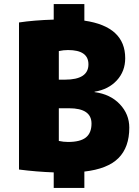

<svg xmlns="http://www.w3.org/2000/svg" viewBox="-20 -835 681 940"><path d="M313 -590Q291 -590 268 -585V-445H298Q413 -445 413 -520Q413 -590 313 -590ZM393 -734Q593 -705 593 -550Q593 -486 552 -441.5Q511 -397 443 -386V-384Q520 -374 566.5 -325Q613 -276 613 -210Q613 -114 560 -61Q507 -8 393 5V85H243V9Q159 6 73 -5V-725Q145 -736 243 -739V-815H393ZM428 -230Q428 -305 318 -305H268V-145Q291 -140 313 -140Q373 -140 400.5 -162Q428 -184 428 -230Z"/></svg>

Font: M PLUS 1p Black
Style: Regular
Weight: 900
Version: Version 1.061